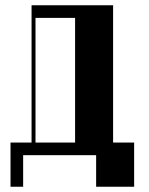

<svg xmlns="http://www.w3.org/2000/svg" viewBox="-20 -590 565 730"><path d="M410 -48H490V120H345.5V0H68V120H20V-48H100V-570H410ZM265.5 -48V-522H115V-48Z"/></svg>

Font: Facade Sud
Style: Regular
Weight: 100
Designer: Éléonore Fines
Foundry: Velvetyne Type Foundry
Version: Version 1.001;Glyphs 3.2 (3202)